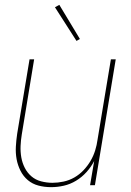

<svg xmlns="http://www.w3.org/2000/svg" viewBox="-20 -765 540 793"><path d="M191 8Q164 8 139 1.5Q114 -5 95 -21Q76 -37 64.5 -60Q53 -83 48.5 -108Q44 -133 45.5 -159.5Q47 -186 51 -213L102 -520H121L70 -210Q66 -186 65 -162Q64 -138 68 -115Q72 -92 82.5 -71.5Q93 -51 110 -36.5Q127 -22 150 -16Q173 -10 197 -10Q219 -10 242.5 -15Q266 -20 287 -32Q308 -44 325 -62Q342 -80 354 -100.5Q366 -121 373 -143.5Q380 -166 383 -189L438 -520H458L372 0H352L369 -100Q356 -75 337 -54Q318 -33 294 -18.5Q270 -4 243.5 2Q217 8 191 8ZM296 -596 207 -735 225 -745 310 -604Z"/></svg>

Font: Iosevka SS04 Thin
Style: Italic
Weight: 100
Italic angle: -9°
Monospace: yes
Designer: Belleve Invis
Foundry: Belleve Invis
Version: Version 19.0.0; ttfautohint (v1.8.4)